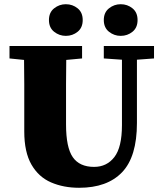

<svg xmlns="http://www.w3.org/2000/svg" viewBox="-20 -870 772 910"><path d="M472 -593V-652H710V-593L629 -587V-287Q629 -127 558.5 -53.5Q488 20 355 20Q281 20 222 -5.5Q163 -31 129 -90Q95 -149 95 -247V-356Q95 -413 95 -470.5Q95 -528 94 -586L25 -593V-652H369V-593L294 -586Q293 -529 293 -471.5Q293 -414 293 -356V-280Q293 -171 325 -125Q357 -79 426 -79Q486 -79 522 -125.5Q558 -172 558 -277V-587ZM292 -700Q261 -700 236.5 -719.5Q212 -739 212 -775Q212 -811 236.5 -830.5Q261 -850 292 -850Q324 -850 348 -830.5Q372 -811 372 -775Q372 -739 348 -719.5Q324 -700 292 -700ZM552 -700Q521 -700 496.5 -719.5Q472 -739 472 -775Q472 -811 496.5 -830.5Q521 -850 552 -850Q584 -850 608 -830.5Q632 -811 632 -775Q632 -739 608 -719.5Q584 -700 552 -700Z"/></svg>

Font: Source Serif 4 Black
Style: Regular
Weight: 900
Designer: Frank Grießhammer
Foundry: Adobe
Version: Version 4.005;hotconv 1.1.0;makeotfexe 2.6.0